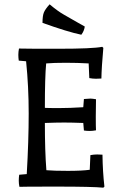

<svg xmlns="http://www.w3.org/2000/svg" viewBox="-20 -865 559 890"><path d="M369 -406Q391 -408 399 -408Q407 -408 425 -405Q424 -374 424 -325Q424 -276 425 -261Q410 -258 396 -258Q382 -258 369 -260L366 -295Q312 -297 277 -297Q242 -297 188 -295Q188 -164 195 -76Q230 -73 294.5 -73Q359 -73 396 -78L399 -146Q416 -149 430.5 -149Q445 -149 455 -148Q456 -70 464 0L459 5Q410 0 244.5 0Q79 0 70 1Q67 -14 67 -27.5Q67 -41 69 -55L104 -58Q113 -213 113 -338.5Q113 -464 101 -581L67 -584Q65 -597 65 -611Q65 -625 68 -640Q93 -639 251 -639Q409 -639 454 -648L459 -643Q451 -555 450 -501Q440 -500 425 -500Q410 -500 394 -503L391 -571Q340 -574 285 -574Q230 -574 194 -571Q188 -508 188 -365Q204 -364 253 -364Q302 -364 366 -368ZM357 -704Q294 -717 177 -759Q177 -792 183.5 -807.5Q190 -823 210 -845Q248 -813 275.5 -797.5Q303 -782 309.5 -778Q316 -774 341 -760Q366 -746 373 -742Q370 -721 357 -704Z"/></svg>

Font: Port Lligat Slab
Style: Regular
Weight: 400
Designer: Dario Muhafara, Eduardo Rodriguez Tunni
Foundry: Tipo
Version: Version 1.002